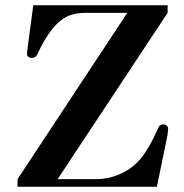

<svg xmlns="http://www.w3.org/2000/svg" viewBox="-20 -713 701 733"><path d="M47 0H579L619 -195C620 -203 622 -215 622 -222C622 -231 614 -238 604 -238C591 -238 586 -231 582 -220C564 -178 534 -123 506 -95C464 -52 404 -29 348 -29H200L620 -664V-693H107L86 -535C85 -527 83 -514 83 -507C83 -498 91 -492 101 -492C114 -492 119 -498 124 -509C140 -543 157 -574 181 -604C217 -648 252 -664 308 -664H466L47 -29Z"/></svg>

Font: Monomakh Unicode
Style: Regular
Weight: 400
Version: Version 1.2